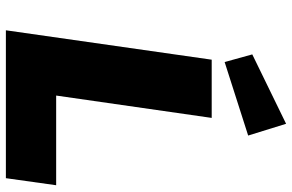

<svg xmlns="http://www.w3.org/2000/svg" viewBox="-190 -803 993 653"><g transform="rotate(90 306.5 -476.5)"><path d="M83 0 183 -700H381L305 -171H610L586 0ZM191 -744 165 -838 401 -953 441 -824Z"/></g></svg>

Font: Lexend ExtBd
Style: Italic
Weight: 800
Italic angle: -8.13011°
Designer: Bonnie Shaver-Troup, Thomas Jockin
Foundry: Lexend
Version: Version 1.007